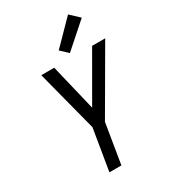

<svg xmlns="http://www.w3.org/2000/svg" viewBox="-233 -1086 1049 1194"><g transform="rotate(-30 291.5 -489.5)"><path d="M189 0H275L322 -286L583 -735H489L297 -402L217 -735H124L238 -296ZM347 -765 521 -919 457 -979 295 -814Z"/></g></svg>

Font: Iosevka Sparkle
Style: Italic
Weight: 400
Italic angle: -9°
Designer: Belleve Invis
Foundry: Belleve Invis
Version: Version 4.5.0; ttfautohint (v1.8.3)